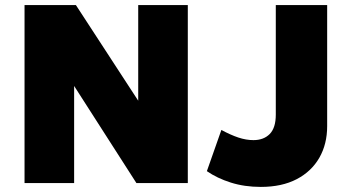

<svg xmlns="http://www.w3.org/2000/svg" viewBox="-20 -720 1382 755"><path d="M76.5 0V-700H278.5L523.5 -324V-700H718.5V0H516.5L271.5 -382V0ZM1005.5 15Q941.5 15 887.8 -2Q834 -19 793.5 -47L850.5 -209Q886.5 -189.5 917.2 -179.2Q948 -169 976.5 -169Q1017 -169 1040.8 -193.2Q1064.5 -217.5 1064.5 -269V-700H1266.5V-224Q1266.5 -153.5 1235.8 -99.8Q1205 -46 1146.8 -15.5Q1088.5 15 1005.5 15Z"/></svg>

Font: Geologica Black
Style: Regular
Weight: 900
Designer: Sindre Bremnes, Frode Helland
Foundry: Monokrom Skriftforlag AS
Version: Version 1.010;gftools[0.9.28]